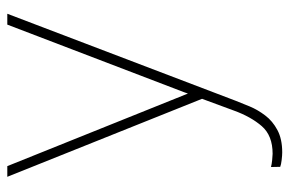

<svg xmlns="http://www.w3.org/2000/svg" viewBox="-152 -416 782 518"><g transform="rotate(-90 239.0 -157.0)"><path d="M249 -50.8 431.6 -528.3H460.9L226.1 87.9Q219.7 104.5 210.7 126Q201.7 147.5 186.5 167.5Q171.4 187.5 147.2 200.4Q123 213.4 86.9 213.4Q79.1 213.4 66.4 211.9Q53.7 210.4 47.9 208L47.4 183.1Q54.7 185.1 66.4 186.3Q78.1 187.5 83 187.5Q132.3 187.5 157.7 158.2Q183.1 128.9 199.7 83L231.4 -2.9L21 -528.3H49.8L245.6 -41Z"/></g></svg>

Font: Vazirmatn RD UI Thin
Style: Regular
Weight: 100
Designer: Saber Rastikerdar
Foundry: Saber Rastikerdar
Version: Version 33.003